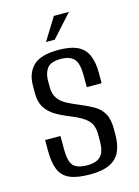

<svg xmlns="http://www.w3.org/2000/svg" viewBox="-102 -696 551 762"><g transform="rotate(-15 173.5 -315.5)"><path d="M173 7Q119 7 89 -6.5Q59 -20 47 -49.5Q35 -79 35 -128V-171H98V-114Q98 -67 114 -49Q130 -31 172 -31Q209 -31 226.5 -49Q244 -67 244 -110V-138Q244 -161 237 -177.5Q230 -194 210.5 -208Q191 -222 156 -236Q123 -249 98 -264Q73 -279 58.5 -302Q44 -325 44 -361V-391Q44 -444 74.5 -473.5Q105 -503 178 -503Q226 -503 254.5 -490Q283 -477 296.5 -448Q310 -419 310 -373V-331H249V-379Q249 -429 232 -447.5Q215 -466 178 -466Q136 -466 121.5 -446Q107 -426 107 -396V-369Q107 -341 119.5 -323Q132 -305 155 -293Q178 -281 210 -268Q239 -256 261.5 -242.5Q284 -229 297 -206Q310 -183 310 -143V-120Q310 -80 297.5 -51.5Q285 -23 255 -8Q225 7 173 7ZM139 -546 196 -638H258L175 -546Z"/></g></svg>

Font: Alumni Sans Thin
Style: Regular
Weight: 400
Version: Version 1.018